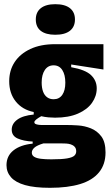

<svg xmlns="http://www.w3.org/2000/svg" viewBox="-20 -740 537 917"><path d="M219 157Q145 157 99.5 144Q54 131 32.5 106.5Q11 82 11 49Q11 5 44 -21.5Q77 -48 136 -54V-64Q93 -66 64.5 -78.5Q36 -91 36 -121Q36 -149 62.5 -168.5Q89 -188 141 -193V-205Q87 -216 55.5 -255Q24 -294 24 -352Q24 -404 50 -443.5Q76 -483 125 -506Q174 -529 243 -529H474V-408L320 -432V-419Q388 -407 415 -381Q442 -355 442 -318Q442 -281 419.5 -249Q397 -217 352.5 -197.5Q308 -178 243 -178Q228 -178 211 -179.5Q194 -181 177 -185Q161 -176 152.5 -169Q144 -162 144 -156Q144 -151 148.5 -148.5Q153 -146 161.5 -144.5Q170 -143 180 -143H299Q321 -143 352.5 -141Q384 -139 414 -127Q444 -115 464 -88.5Q484 -62 484 -12Q484 45 453 83Q422 121 363 139Q304 157 219 157ZM225 21Q275 21 300.5 16.5Q326 12 335 3.5Q344 -5 344 -17Q344 -31 336.5 -39Q329 -47 318 -50.5Q307 -54 295.5 -54.5Q284 -55 277 -55H187Q157 -46 144.5 -35Q132 -24 132 -11Q132 2 143.5 9Q155 16 176 18.5Q197 21 225 21ZM236 -266Q263 -266 277.5 -287Q292 -308 292 -345Q292 -383 277.5 -405.5Q263 -428 236 -428Q209 -428 194 -405.5Q179 -383 179 -346Q179 -321 185.5 -303Q192 -285 205 -275.5Q218 -266 236 -266ZM244 -574Q199 -574 175 -592.5Q151 -611 151 -647Q151 -682 175 -701Q199 -720 244 -720Q290 -720 314 -701Q338 -682 338 -647Q338 -612 314 -593Q290 -574 244 -574Z"/></svg>

Font: Bricolage Grotesque 72pt SemiCondensed ExtraBold
Style: Regular
Weight: 800
Width: 4
Designer: Mathieu Triay
Foundry: Atelier Triay
Version: Version 1.001;gftools[0.9.33.dev8+g029e19f]